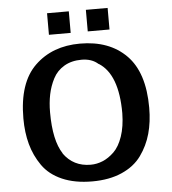

<svg xmlns="http://www.w3.org/2000/svg" viewBox="-60 -945 912 1020"><g transform="rotate(-5 396.0 -435.5)"><path d="M229 -776V-891H345V-776ZM436 -776V-891H552V-776ZM55 -345Q55 -535 148 -625Q241 -715 389 -715Q545 -715 635.5 -623.5Q726 -532 726 -344Q726 -268 708.5 -205.5Q691 -143 653.5 -91Q616 -39 549 -9.5Q482 20 391 20Q298 20 230.5 -9.5Q163 -39 126 -92Q89 -145 72 -207.5Q55 -270 55 -345ZM199 -365Q199 -214 247 -142H246Q298 -69 390 -69Q423 -69 454.5 -82Q486 -95 515 -123Q544 -151 562 -203.5Q580 -256 581 -327Q581 -535 479 -599V-598Q445 -629 390 -629Q336 -629 297 -606Q258 -583 237.5 -543.5Q217 -504 208 -460Q199 -416 199 -365Z"/></g></svg>

Font: Coval
Style: ExtraBold
Weight: 800
Foundry: Context Ltd
Version: Version 001.000